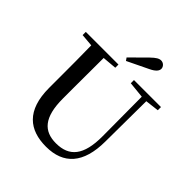

<svg xmlns="http://www.w3.org/2000/svg" viewBox="-257 -1134 1322 1322"><g transform="rotate(45 404.5 -472.5)"><path d="M365 -809 379 -789C430 -813 481 -838 532 -863C577 -884 590 -905 590 -923C590 -943 572 -963 548 -963C529 -963 510 -952 478 -921C443 -887 404 -848 365 -809ZM511 -704 630 -692 632 -310C633 -122 567 -47 439 -47C322 -47 255 -114 255 -299V-397C255 -497 255 -597 256 -695L360 -704V-735H42V-704L134 -696C136 -596 136 -496 136 -397V-284C136 -64 245 18 407 18C577 18 670 -83 671 -296L674 -692L774 -704V-735H511Z"/></g></svg>

Font: Noto Serif CJK KR SemiBold
Style: Regular
Weight: 600
Designer: Ryoko NISHIZUKA 西塚涼子 (kana & ideographs); Frank Grießhammer (Latin, Greek & Cyrillic); Wenlong ZHANG 张文龙 (bopomofo); San
Foundry: Adobe
Version: Version 2.001;hotconv 1.1.0;makeotfexe 2.6.0